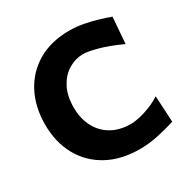

<svg xmlns="http://www.w3.org/2000/svg" viewBox="-184 -980 1134 1158"><g transform="rotate(-30 383.0 -401.0)"><path d="M464.7 15.1Q531.2 15.1 597.6 0.1Q663.9 -15 714.2 -30.9L704.3 -213.5Q669.4 -191.1 630.6 -175.4Q591.8 -159.7 555 -151.4Q518.2 -143.2 488.9 -143.2Q406.4 -145.3 351.6 -180.3Q296.7 -215.3 269.4 -273Q242 -330.7 242 -399.9Q242 -481.9 271 -537.5Q300 -593.1 347 -622.4Q394 -651.7 448.4 -653.5Q481.8 -653.5 548.3 -635.9Q614.7 -618.3 704.6 -577L718.9 -759.6Q685.9 -771.8 641.9 -785.1Q598 -798.3 548.9 -807.8Q499.8 -817.2 450.5 -817.2Q321.8 -817.2 230.1 -762.9Q138.5 -708.7 89.8 -614.3Q41.2 -519.9 41.2 -399.4Q41.2 -275.6 92.7 -182.2Q144.2 -88.9 239.3 -36.9Q334.3 15.1 464.7 15.1Z"/></g></svg>

Font: Pinar FD VF
Style: Regular
Weight: 300
Designer: Amin Abedi
Version: Version 2.000